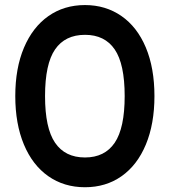

<svg xmlns="http://www.w3.org/2000/svg" viewBox="-20 -749 685 774"><path d="M482.6 -361.6Q482.6 -491 442.4 -549.8Q402.2 -608.6 322.8 -608.6Q242.4 -608.6 202 -549.8Q161.6 -491 161.6 -361.4Q161.6 -232.8 202 -173.5Q242.4 -114.2 322.6 -114.2Q402.2 -114.2 442.4 -173.5Q482.6 -232.8 482.6 -361.6ZM41.6 -361.8Q41.6 -474 76.6 -556.7Q111.6 -639.4 174.9 -684Q238.3 -728.6 322.6 -728.6Q405.6 -728.6 469.3 -684.6Q532.9 -640.6 567.8 -557.7Q602.6 -474.7 602.6 -361.7Q602.6 -249.8 568.1 -166.6Q533.5 -83.4 470.2 -38.8Q406.8 5.8 322.6 5.8Q238.3 5.8 174.6 -38.8Q111 -83.4 76.3 -166.6Q41.6 -249.8 41.6 -361.8Z"/></svg>

Font: SUIT Variable
Style: Regular
Weight: 400
Designer: Sunn Youn; Korean Glyphs from Source Han Sans (Sandoll Communications; Soo-young Jang, Joo-yeon Kang)
Foundry: Sunn
Version: Version 1.150;FEAKit 1.0